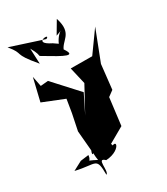

<svg xmlns="http://www.w3.org/2000/svg" viewBox="-275 -888 1071 1235"><g transform="rotate(-30 260.0 -271.0)"><path d="M38 83 -30 119C119 154 135 108 136 243C164 232 127 108 182 161C313 153 319 36 213 138C318 142 235 10 222 108L376 20L401 -181L442 -211L462 -392L550 -619L438 -463L279 -464L308 -339L208 -155L275 -290L112 -468L56 -463L41 -539L1 -372L158 -309L142 -211L117 -90L131 71L261 -29L151 12C90 128 146 94 175 -17C103 8 145 173 138 134C-21 49 92 170 99 75ZM260 -662C132 -725 291 -732 238 -706L-5 -785C72 -691 -2 -736 122 -590L117 -705C176 -601 104 -661 203 -600C316 -531 358 -522 279 -622L296 -578C312 -650 406 -647 361 -785L306 -692C395 -722 328 -723 292 -640Z"/></g></svg>

Font: Asimov Silicon
Style: Regular
Weight: 400
Designer: Google
Version: Version 2.000980; 2014